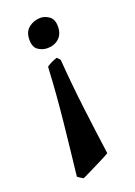

<svg xmlns="http://www.w3.org/2000/svg" viewBox="-137 -500 576 817"><g transform="rotate(-20 151.0 -91.5)"><path d="M213.4 -383.8Q213.4 -349.6 192.6 -330.8Q171.9 -312 140.6 -312Q117.7 -312 98.6 -325.2Q79.6 -338.4 79.6 -371.6Q79.6 -407.7 102.5 -425.8Q125.5 -443.8 155.3 -443.8Q175.3 -443.8 194.3 -430.4Q213.4 -417 213.4 -383.8ZM226.1 194.8Q216.8 200.7 198 210.2Q179.2 219.7 158 230.2Q136.7 240.7 119.4 249.3Q102.1 257.8 95.7 260.7Q87.9 256.3 82 252.9Q76.2 249.5 70.3 244.6Q84 125 96.4 5.4Q108.9 -114.3 115.2 -237.3Q124.5 -244.1 137.7 -250.5Q150.9 -256.8 163.1 -260.3L175.8 -246.6Q184.6 -128.9 198.5 -16.6Q212.4 95.7 226.1 194.8Z"/></g></svg>

Font: Namdhinggo ExtraBold
Style: Regular
Weight: 800
Designer: Victor Gaultney
Foundry: SIL International
Version: Version 3.001